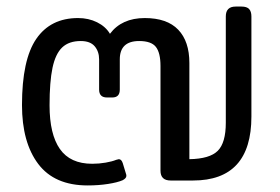

<svg xmlns="http://www.w3.org/2000/svg" viewBox="-20 -550 852 585"><path d="M47 -230Q47 -368 90.5 -431.5Q134 -495 218 -495Q250 -495 276 -482Q302 -469 315 -447Q351 -495 421 -495Q489 -495 523 -459.5Q557 -424 557 -358V-65Q619 -66 643.5 -90.5Q668 -115 668 -176V-500Q668 -530 698 -530H716Q732 -530 739 -522.5Q746 -515 746 -500V-195Q746 0 568 0H500Q469 0 469 -30V-349Q469 -389 455 -407Q441 -425 404 -425Q345 -425 345 -369V-277Q345 -253 322 -253H306Q282 -253 282 -277V-369Q282 -393 268.5 -409Q255 -425 226 -425Q190 -425 169.5 -405.5Q149 -386 140 -343.5Q131 -301 131 -229Q131 -141 162.5 -96Q194 -51 261 -51Q282 -51 302 -54.5Q322 -58 334 -63L342 -65Q350 -65 354 -53L364 -20Q365 -18 365 -14Q365 -7 354 -1Q338 6 309 10.5Q280 15 247 15Q146 15 96.5 -50.5Q47 -116 47 -230Z"/></svg>

Font: Mitr Light
Style: Regular
Weight: 300
Designer: Thanarat Vachiruckul
Foundry: Cadson Demak
Version: Version 1.003